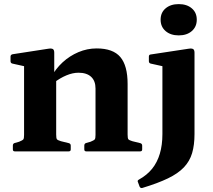

<svg xmlns="http://www.w3.org/2000/svg" viewBox="-20 -749 1052 950"><path d="M452.6 -310.9Q452.6 -348.8 430.8 -369Q409.1 -389.2 368.3 -389.2Q339.9 -389.2 308.6 -376.1Q277.2 -363 247.2 -340L232.3 -365.8Q254.7 -408.1 289.6 -440.4Q324.6 -472.6 368 -491Q411.5 -509.4 458.2 -509.4Q539.2 -509.4 575.3 -466.9Q611.4 -424.4 611.4 -333.5V0H452.6ZM99.1 0V-311.3H258V0ZM53.2 0Q43.6 0 43.6 -10V-28.8Q43.6 -38.8 53 -41.6L74.4 -47.6Q92 -54.7 95.6 -59.6Q99.1 -64.5 99.1 -81.4V-180H258V-83.3Q258 -65.1 261.5 -60.2Q265 -55.3 281.3 -50.4L321 -40.6Q330 -37.8 330 -28.4V-9.6Q330 0 320 0ZM406.7 0Q397.1 0 397.1 -10V-28.8Q397.1 -38.8 406.5 -41.6L427.9 -47.6Q445.4 -54.7 449 -59.6Q452.6 -64.5 452.6 -81.4V-180H611.4V-83.3Q611.4 -65.1 614.9 -60.2Q618.4 -55.3 634.8 -50.4L674.5 -40.6Q683.5 -37.8 683.5 -28.4V-9.6Q683.5 0 673.5 0ZM99.1 -311.3V-462L118.3 -417.3L41.7 -434.3Q32.1 -436.4 32.1 -446.4V-469Q32.1 -478.2 42.1 -480.6L218.3 -507.8Q234.7 -510.4 241.6 -506.3Q248.4 -502.2 248.4 -488V-376.7L258 -360.9V-311.3ZM783.6 -86V-311.3H942.4V-86ZM662.6 152.4Q658 144.3 667.6 139.4Q707.1 117.6 732.6 86.1Q758 54.6 770.8 11.6Q783.6 -31.3 783.6 -86H942.4Q942.4 -31.7 930.6 8.5Q918.7 48.7 889.7 79.2Q860.6 109.7 810.5 133.8Q760.5 157.9 684.1 181Q675.5 183.2 670.9 174.8ZM783.6 -311.3V-462L802.8 -417.3L726.1 -434.3Q716.6 -436.4 716.6 -446.4V-469Q716.6 -479.2 726.6 -479.6L912.3 -507.8Q928.7 -510.4 935.5 -506.3Q942.4 -502.2 942.4 -488V-311.3ZM864.4 -573.9Q824.2 -573.9 799.4 -595.2Q774.7 -616.5 774.7 -651.6Q774.7 -686.8 799.4 -707.7Q824.2 -728.7 864.4 -728.7Q904.5 -728.7 929 -707.7Q953.6 -686.8 953.6 -651.6Q953.6 -616.5 929 -595.2Q904.5 -573.9 864.4 -573.9Z"/></svg>

Font: Hahmlet
Style: Regular
Weight: 400
Designer: Minjoo Ham & Mark Frömberg
Foundry: hypertype
Version: Version 1.002